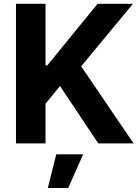

<svg xmlns="http://www.w3.org/2000/svg" viewBox="-20 -747 730 1000"><path d="M63.2 0H217V-206.7L292.6 -299L491.8 0H675.8L402.7 -401.6L672.6 -727.3H488.3L226.6 -406.6H217V-727.3H63.2ZM229 232.2H335.2L413 56.8H273.1Z"/></svg>

Font: Karasuma Gothic
Style: Bold
Weight: 700
Designer: Rasmus Andersson / Ryoko Nishizuka
Foundry: Genbu
Version: Version 1.00